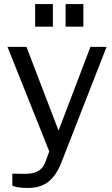

<svg xmlns="http://www.w3.org/2000/svg" viewBox="-20 -762 556 951"><path d="M242 -742H154V-630H242ZM393 -742H305V-630H393ZM117 169C189 169 245 142 284 43L508 -530H428L270 -115L111 -530H17L224 -12L205 40C194 68 174 101 97 99L41 98V157C41 157 56 169 117 169Z"/></svg>

Font: 18Franklin
Style: Regular
Weight: 400
Designer: Pablo Impallari, Rodrigo Fuenzalida (Modified by Dan O. Williams)
Version: Version 0.025;PS 000.025;hotconv 1.0.88;makeotf.lib2.5.64775